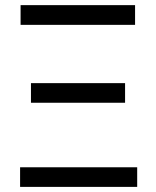

<svg xmlns="http://www.w3.org/2000/svg" viewBox="-20 -731 611 751"><path d="M60.5 -633.8V-710.9H508.3V-633.8ZM101.1 -329.1V-405.8H469.2V-329.1ZM58.6 0V-76.7H516.6V0Z"/></svg>

Font: Roboto21382017
Style: Regular
Weight: 400
Designer: Christian Robertson
Foundry: Google
Version: Version 2.138; 2017